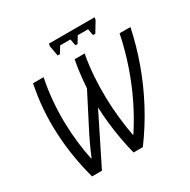

<svg xmlns="http://www.w3.org/2000/svg" viewBox="-193 -1065 1233 1248"><g transform="rotate(-30 424.0 -441.0)"><path d="M146.5 2.4Q122.6 -85.9 108.2 -175Q93.8 -264.2 89.4 -354Q85 -443.8 91.8 -533.9Q98.6 -624 117.2 -713.9H196.3Q179.2 -631.3 172.4 -549.1Q165.5 -466.8 167.2 -387.9Q168.9 -309.1 177.5 -236.8Q186 -164.6 199.7 -101.6H203.1Q211.4 -122.6 221.7 -146Q231.9 -169.4 243.9 -194.6Q255.9 -219.7 269 -246.6L403.8 -509.3Q406.2 -544.4 409.7 -579.3Q413.1 -614.3 418 -648.4Q422.9 -682.6 429.2 -713.9H504.4Q489.7 -634.8 484.1 -554Q478.5 -473.1 480.5 -393.6Q482.4 -314 490.7 -239.5Q499 -165 511.7 -99.1H515.1Q573.7 -188 622.1 -287.1Q670.4 -386.2 707 -493.7Q743.7 -601.1 766.6 -713.9H848.1Q821.3 -586.4 777.1 -463.9Q732.9 -341.3 670.9 -224.4Q608.9 -107.4 527.8 2.4H458Q442.9 -55.7 431.4 -119.9Q419.9 -184.1 413.1 -247.6Q406.2 -311 404.3 -366.7L220.7 2.4ZM346.2 -790 332 -866.2 335.4 -885.3H678.2L674.8 -866.7L628.4 -790H611.3L602.1 -838.9H524.9L495.1 -790H479L469.7 -838.9H392.6L362.8 -790Z"/></g></svg>

Font: Open Sans SemiCondensed
Style: Italic
Weight: 400
Width: 4
Italic angle: -12°
Designer: Monotype Design Team
Foundry: Monotype Imaging Inc.
Version: Version 3.000